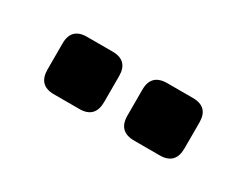

<svg xmlns="http://www.w3.org/2000/svg" viewBox="-32 -840 494 385"><g transform="rotate(30 215.0 -647.5)"><path d="M93 -714H152Q188 -714 188 -678V-618Q188 -581 152 -581H93Q57 -581 57 -618V-678Q57 -714 93 -714ZM279 -714H338Q374 -714 374 -678V-618Q374 -581 338 -581H279Q242 -581 242 -618V-678Q242 -714 279 -714Z"/></g></svg>

Font: Ezarion Extra Bold
Style: Regular
Weight: 800
Designer: Natanael Gama
Version: Version 1.001;PS 001.001;hotconv 1.0.70;makeotf.lib2.5.58329